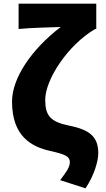

<svg xmlns="http://www.w3.org/2000/svg" viewBox="-20 -819 579 1053"><path d="M449 214C499 139 519 61 519 22C519 -67 475 -107 359 -130C257 -151 228 -184 228 -272C228 -381 350 -571 502 -660H508V-799H82V-660C150 -667 268 -669 313 -671C151 -547 46 -390 46 -262C46 -73 151 -14 256 9C341 28 363 40 363 70C363 100 342 126 310 169Z"/></svg>

Font: Noto Sans KR Black
Style: Regular
Weight: 900
Designer: Ryoko NISHIZUKA 西塚涼子 (kana, bopomofo & ideographs); Paul D. Hunt (Latin, Greek & Cyrillic); Sandoll Communications 산돌커뮤니
Foundry: Adobe
Version: Version 2.004;hotconv 1.0.118;makeotfexe 2.5.65603